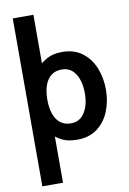

<svg xmlns="http://www.w3.org/2000/svg" viewBox="-105 -812 748 1117"><g transform="rotate(-10 269.0 -254.0)"><path d="M52 242V-750H174V-417L142.5 -435.5Q175.5 -469 211 -488.5Q246.5 -508 300.5 -508Q370.5 -508 418 -472.5Q465.5 -437 489.8 -378Q514 -319 514 -249Q514 -179 489.8 -120Q465.5 -61 418 -25.5Q370.5 10 300.5 10Q246 10 212 -7Q178 -24 141.5 -58L174 -82V242ZM281 -90Q332.5 -90 361 -134.5Q389.5 -179 389.5 -249Q389.5 -320 361 -364Q332.5 -408 281 -408Q242 -408 217 -387.8Q192 -367.5 180 -331.8Q168 -296 168 -249Q168 -202 180 -166.2Q192 -130.5 217 -110.2Q242 -90 281 -90Z"/></g></svg>

Font: Cabin
Style: Bold
Weight: 700
Width: 4
Designer: Pablo Impallari
Foundry: Pablo Impallari. http://www.impallari.com Igino Marini. http://www.ikern.com
Version: Version 3.001